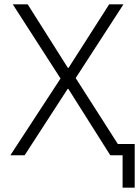

<svg xmlns="http://www.w3.org/2000/svg" viewBox="-20 -718 643 888"><path d="M547 0H490L296 -307H293L94 0H28L260 -355L39 -698H108L294 -404H297L485 -698H551L330 -357L525 -52H603V150H547Z"/></svg>

Font: IBM Plex Mono Light
Style: Regular
Weight: 300
Monospace: yes
Designer: Mike Abbink, Paul van der Laan, Pieter van Rosmalen
Foundry: Bold Monday
Version: Version 2.3